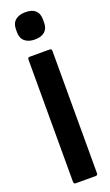

<svg xmlns="http://www.w3.org/2000/svg" viewBox="-168 -900 537 934"><g transform="rotate(-20 101.0 -433.0)"><path d="M49 0Q39 0 39 -12V-643Q39 -655 49 -655H153Q163 -655 163 -643V-12Q163 0 153 0ZM103 -725Q70 -725 51 -741Q32 -757 32 -787V-803Q32 -834 51 -850Q70 -866 103 -866Q172 -866 172 -803V-787Q172 -757 154 -741Q136 -725 103 -725Z"/></g></svg>

Font: Sofia Sans Extra Condensed ExtraBold
Style: Regular
Weight: 800
Designer: Botio Nikoltchev, Ani Petrova
Foundry: lettersoup
Version: Version 4.101; ttfautohint (v1.8.4.7-5d5b)